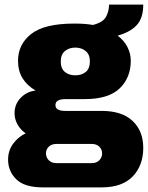

<svg xmlns="http://www.w3.org/2000/svg" viewBox="-20 -623 640 831"><path d="M165 188Q86 188 50.5 153Q15 118 15 68Q15 29 36.5 -0.5Q58 -30 91 -46Q69 -61 56 -84Q43 -107 43 -133Q43 -172 69.5 -199.5Q96 -227 134 -231Q97 -253 77.5 -284.5Q58 -316 58 -360Q58 -431 115 -476Q172 -521 302 -521Q349 -521 382 -515Q426 -526 439 -550.5Q452 -575 452 -603H600Q600 -545 572 -514.5Q544 -484 490 -469V-468Q517 -448 531.5 -419.5Q546 -391 546 -360Q546 -287 498 -240.5Q450 -194 346 -194H264Q243 -194 231.5 -188Q220 -182 220 -168Q220 -155 231 -149Q242 -143 263 -143H420Q508 -143 554 -99.5Q600 -56 600 17Q600 93 554.5 140.5Q509 188 420 188ZM224 83H377Q398 83 410 70.5Q422 58 422 41Q422 24 410 12Q398 0 377 0H224Q203 0 191 12Q179 24 179 41Q179 58 191 70.5Q203 83 224 83ZM306 -297Q333 -297 351 -311.5Q369 -326 369 -357Q369 -387 351 -402Q333 -417 306 -417Q279 -417 261 -402Q243 -387 243 -357Q243 -326 261 -311.5Q279 -297 306 -297Z"/></svg>

Font: Chivo Mono Black
Style: Regular
Weight: 900
Designer: Hector Gatti
Foundry: Omnibus-Type
Version: Version 1.008